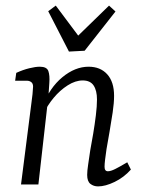

<svg xmlns="http://www.w3.org/2000/svg" viewBox="-20 -658 506 685"><path d="M330 7Q314 7 302.5 -2Q291 -11 291 -34Q291 -48 294.5 -71Q298 -94 302 -122Q307 -148 312.5 -181Q318 -214 322 -246.5Q326 -279 326 -303Q326 -335 314 -353Q302 -371 275 -371Q249 -371 221.5 -353.5Q194 -336 171.5 -309Q149 -282 136 -253L132 -279Q157 -345 202.5 -382.5Q248 -420 296 -420Q338 -420 362.5 -393Q387 -366 387 -316Q387 -291 382 -257Q377 -223 371 -189Q365 -155 360 -126Q357 -105 355 -89Q353 -73 353 -63Q353 -47 365 -47Q375 -47 391 -55Q407 -63 434 -79L447 -53Q422 -25 389 -9Q356 7 330 7ZM55 0 92 -290Q94 -302 96 -322Q98 -342 98 -349Q98 -360 91.5 -365Q85 -370 76 -370H34L38 -398Q62 -409 84.5 -414.5Q107 -420 122 -420Q147 -420 152.5 -404.5Q158 -389 156 -362L153 -318L117 0ZM392 -617 282 -477 226 -474 152 -618 179 -638 259 -531 369 -638Z"/></svg>

Font: Yrsa Light
Style: Italic
Weight: 300
Italic angle: -7.10001°
Designer: Anna Giedrys (Yrsa+Rasa design), David Brezina (Yrsa art-direction, Rasa art-direction, design)
Foundry: Rosetta Type Foundry
Version: Version 2.004